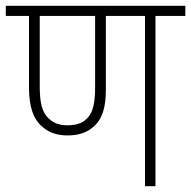

<svg xmlns="http://www.w3.org/2000/svg" viewBox="-20 -642 659 662"><path d="M516 -587H619V-622H0V-587H80V-338C80 -275 95 -231 125 -206C146 -186 176 -175 212 -175C251 -175 279 -185 300 -203C333 -230 345 -271 345 -333V-587H480V0H516ZM212 -210C183 -210 163 -219 150 -232C124 -253 117 -290 117 -347V-587H308V-348C308 -291 303 -252 275 -229C261 -216 240 -210 212 -210Z"/></svg>

Font: Noto Sans Devanagari SemiCondensed ExtraLight
Style: Regular
Weight: 200
Width: 4
Designer: Jelle Bosma - Monotype Design Team
Foundry: Monotype Imaging Inc.
Version: Version 2.004